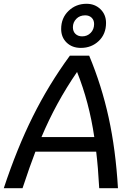

<svg xmlns="http://www.w3.org/2000/svg" viewBox="-62 -994 715 1014"><path d="M446 -193H125Q96 -118 57 0H-42Q27 -209 111 -378Q195 -547 307 -700H409Q475 -542 512 -372.5Q549 -203 561 0H462Q456 -112 446 -193ZM436 -270Q409 -454 345 -614Q233 -451 157 -270ZM261 -841Q261 -899 300 -936.5Q339 -974 395 -974Q439 -974 468.5 -945.5Q498 -917 498 -873Q498 -814 459.5 -777.5Q421 -741 365 -741Q319 -741 290 -769Q261 -797 261 -841ZM435 -867Q435 -888 422 -900.5Q409 -913 388 -913Q359 -913 341 -894.5Q323 -876 323 -850Q323 -828 336.5 -815Q350 -802 372 -802Q399 -802 417 -820.5Q435 -839 435 -867Z"/></svg>

Font: Krub Medium
Style: Italic
Weight: 500
Italic angle: -8°
Designer: Ekaluck Peanpanawate
Foundry: Cadson Demak Co.,Ltd.
Version: Version 1.000; ttfautohint (v1.6)